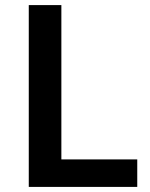

<svg xmlns="http://www.w3.org/2000/svg" viewBox="-20 -734 590 754"><path d="M93 0V-714H221V-108H519V0Z"/></svg>

Font: Noto Sans Gurmukhi UI SemiBold
Style: Regular
Weight: 600
Designer: Jelle Bosma - Monotype Design Team
Foundry: Monotype Imaging Inc.
Version: Version 2.004; ttfautohint (v1.8.4.7-5d5b)